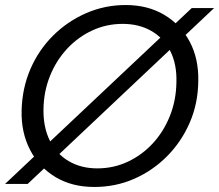

<svg xmlns="http://www.w3.org/2000/svg" viewBox="-27 -732 872 764"><path d="M-7 0 736 -700H825L83 0ZM348 12Q260 12 194.5 -27Q129 -66 93 -135Q57 -204 59 -292Q61 -380 93.5 -456Q126 -532 183.5 -589.5Q241 -647 315.5 -679.5Q390 -712 473 -712Q561 -712 626.5 -673Q692 -634 728 -566Q764 -498 762 -409Q761 -320 728 -244Q695 -168 638 -110.5Q581 -53 507 -20.5Q433 12 348 12ZM360 -62Q425 -62 481.5 -88.5Q538 -115 581 -161.5Q624 -208 649 -270.5Q674 -333 675 -405Q677 -477 650.5 -529Q624 -581 575 -609Q526 -637 461 -637Q397 -637 340.5 -611Q284 -585 240.5 -538.5Q197 -492 172 -430Q147 -368 146 -297Q145 -225 171.5 -172Q198 -119 247 -90.5Q296 -62 360 -62Z"/></svg>

Font: DM Sans 20pt
Style: Italic
Weight: 400
Italic angle: -10°
Version: Version 4.004;gftools[0.9.30]